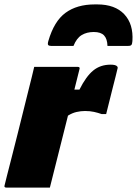

<svg xmlns="http://www.w3.org/2000/svg" viewBox="-41 -850 621 870"><path d="M384 -705Q352 -705 329 -691Q306 -677 292 -642H190Q181 -642 177.5 -646Q174 -650 178 -664Q204 -754 256 -792Q308 -830 388 -830H400Q480 -830 522 -785.5Q564 -741 559 -664Q558 -651 554.5 -646.5Q551 -642 540 -642H446Q445 -674 430.5 -689.5Q416 -705 384 -705ZM185 0H-12Q-24 0 -20 -11Q-18 -20 -9.5 -53.5Q-1 -87 11.5 -135.5Q24 -184 38 -240Q52 -296 65.5 -350.5Q79 -405 90 -449Q97 -476 103 -501Q109 -526 114 -547H311Q323 -547 319 -536Q308 -490 296 -444H319Q349 -504 381.5 -530.5Q414 -557 460 -557Q484 -557 490 -549Q494 -545 491 -537Q489 -528 483 -504Q477 -480 469 -449Q461 -418 453.5 -387Q446 -356 440 -333H420Q403 -339 385 -343Q367 -347 344 -347Q325 -347 305.5 -342.5Q286 -338 267 -326Q226 -163 185 0Z"/></svg>

Font: Recursive Sn Lnr St Blk
Style: Italic
Weight: 900
Italic angle: -15°
Version: Version 1.079;hotconv 1.0.112;makeotfexe 2.5.65598; ttfautoh